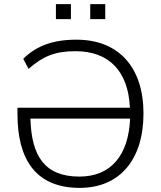

<svg xmlns="http://www.w3.org/2000/svg" viewBox="-20 -906 783 934"><path d="M368 8C562 8 678 -129 678 -354C678 -578 558 -713 352 -713C236 -713 156 -682 93 -620L119 -571C189 -632 247 -657 347 -657C512 -657 604 -558 612 -382H65V-351C65 -134 151 8 368 8ZM419 -813H492V-886H419ZM252 -813H325V-886H252ZM128 -329H613C605 -149 519 -47 366 -47C198 -47 133 -146 128 -329Z"/></svg>

Font: Poppy and Pepper Light
Style: Regular
Weight: 300
Designer: Thy Ha
Foundry: Thy Ha
Version: Version 0.001;Glyphs 3.2 (3227)